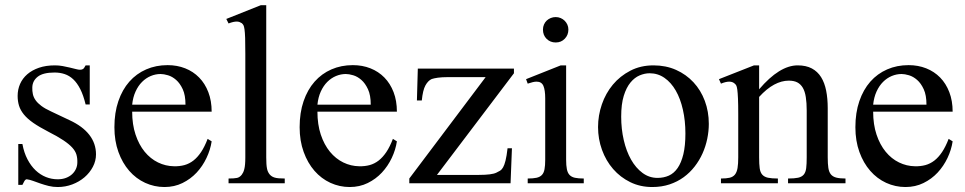

<svg xmlns="http://www.w3.org/2000/svg" viewBox="-20 -715 3765 749"><path d="M354.5 -112.8Q354.5 -87.4 342.3 -64.2Q330.1 -41 309.6 -23.4Q289.1 -5.9 262 4.4Q234.9 14.6 205.1 14.6Q187 14.6 170.2 10.5Q153.3 6.3 137.9 1Q122.6 -4.4 109.1 -9.3Q95.7 -14.2 84.5 -15.6Q79.1 -15.6 74.7 -7.8Q70.3 0 67.4 6.3H51.3V-153.3H67.4Q73.7 -119.1 87.2 -93.5Q100.6 -67.9 118.9 -50.5Q137.2 -33.2 159.2 -24.4Q181.2 -15.6 205.1 -15.6Q223.1 -15.6 237.3 -21Q251.5 -26.4 261.2 -35.4Q271 -44.4 276.4 -56.4Q281.7 -68.4 281.7 -81.5Q282.2 -98.1 278.1 -112.1Q273.9 -126 261.7 -139.4Q249.5 -152.8 227.3 -167.7Q205.1 -182.6 168.5 -201.2Q132.8 -219.7 109.6 -235.8Q86.4 -252 73 -268.6Q59.6 -285.2 54.2 -302.7Q48.8 -320.3 48.8 -340.8Q48.8 -365.7 58.3 -387.5Q67.9 -409.2 86.4 -425.3Q105 -441.4 132.1 -450.7Q159.2 -460 194.3 -460Q209.5 -460 224.4 -457.3Q239.3 -454.6 252.4 -451.4Q265.6 -448.2 275.9 -445.6Q286.1 -442.9 292 -442.9Q298.8 -442.9 303.5 -445.6Q308.1 -448.2 314 -460H330.1V-307.6H314Q305.2 -343.8 293 -367.7Q280.8 -391.6 265.6 -405.8Q250.5 -419.9 232.2 -426Q213.9 -432.1 192.9 -432.1Q147.9 -432.1 127.2 -415.8Q106.4 -399.4 106 -373.5Q105.5 -360.4 108.2 -347.9Q110.8 -335.4 118.9 -324Q127 -312.5 141.4 -301.8Q155.8 -291 179.2 -280.3L251.5 -246.1Q302.2 -222.7 328.4 -189Q354.5 -155.3 354.5 -112.8Z M805.7 -163.6Q800.8 -130.9 785.6 -98.9Q770.5 -66.9 747.1 -41.7Q723.6 -16.6 691.9 -1Q660.2 14.6 621.6 14.6Q582 14.6 546.4 -1.7Q510.7 -18.1 484.1 -48.6Q457.5 -79.1 441.9 -122.3Q426.3 -165.5 426.3 -218.8Q426.3 -275.4 441.7 -320.3Q457 -365.2 484.6 -396.5Q512.2 -427.7 550.3 -444.3Q588.4 -460.9 633.8 -460.9Q670.9 -460.9 702.4 -448.5Q733.9 -436 756.8 -412.6Q779.8 -389.2 792.7 -355.5Q805.7 -321.8 805.7 -279.3H495.6Q495.6 -229.5 508.8 -189.9Q522 -150.4 544.4 -123Q566.9 -95.7 596.4 -81.3Q626 -66.9 658.7 -66.4Q680.7 -65.9 699.5 -71Q718.3 -76.2 734.4 -88.6Q750.5 -101.1 764.4 -121.8Q778.3 -142.6 790 -173.3ZM703.6 -306.6Q703.6 -343.8 692.9 -366.9Q682.1 -390.1 667 -403.3Q651.9 -416.5 635.3 -421.4Q618.7 -426.3 606.4 -426.3Q586.9 -426.3 568.1 -418.5Q549.3 -410.6 534.2 -395.5Q519 -380.4 508.8 -357.9Q498.5 -335.4 495.6 -306.6Z M871.6 0V-18.6Q894 -18.6 904.8 -21Q915.5 -23.4 923.3 -33.7Q926.3 -37.6 928.7 -42.7Q931.2 -47.9 933.1 -55.7Q935.1 -63.5 936 -74.5Q937 -85.4 937 -101.1V-506.8Q937 -544.9 936.3 -566.9Q935.5 -588.9 933.8 -600.6Q932.1 -612.3 929.7 -616.7Q927.2 -621.1 923.3 -624.5Q918.9 -627.4 914.1 -629.2Q909.2 -630.9 903.3 -630.9Q897.5 -630.9 889.6 -629.2Q881.8 -627.4 871.6 -623.5L862.8 -641.1L997.6 -694.8H1018.6V-101.1Q1018.6 -86.4 1019.3 -75.9Q1020 -65.4 1021.5 -57.9Q1022.9 -50.3 1025.4 -45.2Q1027.8 -40 1031.2 -35.6Q1034.7 -31.2 1039.1 -28.1Q1043.5 -24.9 1050 -22.7Q1056.6 -20.5 1066.7 -19.5Q1076.7 -18.6 1090.8 -18.6V0Z M1528.3 -163.6Q1523.4 -130.9 1508.3 -98.9Q1493.2 -66.9 1469.7 -41.7Q1446.3 -16.6 1414.6 -1Q1382.8 14.6 1344.2 14.6Q1304.7 14.6 1269 -1.7Q1233.4 -18.1 1206.8 -48.6Q1180.2 -79.1 1164.6 -122.3Q1148.9 -165.5 1148.9 -218.8Q1148.9 -275.4 1164.3 -320.3Q1179.7 -365.2 1207.3 -396.5Q1234.9 -427.7 1272.9 -444.3Q1311 -460.9 1356.4 -460.9Q1393.6 -460.9 1425 -448.5Q1456.5 -436 1479.5 -412.6Q1502.4 -389.2 1515.4 -355.5Q1528.3 -321.8 1528.3 -279.3H1218.3Q1218.3 -229.5 1231.4 -189.9Q1244.6 -150.4 1267.1 -123Q1289.6 -95.7 1319.1 -81.3Q1348.6 -66.9 1381.3 -66.4Q1403.3 -65.9 1422.1 -71Q1440.9 -76.2 1457 -88.6Q1473.1 -101.1 1487.1 -121.8Q1501 -142.6 1512.7 -173.3ZM1426.3 -306.6Q1426.3 -343.8 1415.5 -366.9Q1404.8 -390.1 1389.6 -403.3Q1374.5 -416.5 1357.9 -421.4Q1341.3 -426.3 1329.1 -426.3Q1309.6 -426.3 1290.8 -418.5Q1272 -410.6 1256.8 -395.5Q1241.7 -380.4 1231.4 -357.9Q1221.2 -335.4 1218.3 -306.6Z M1684.6 -32.7H1848.6Q1898.9 -32.7 1916.5 -41.5Q1924.8 -45.4 1931.2 -49.3Q1937.5 -53.2 1942.6 -62.3Q1947.8 -71.3 1952.1 -88.6Q1956.5 -106 1960 -136.7H1977.1L1971.7 0H1576.7V-18.6L1874.5 -414.1H1726.6Q1703.6 -414.1 1688.2 -411.9Q1672.9 -409.7 1664.1 -406.7Q1649.9 -400.4 1639.6 -381.8Q1629.4 -363.3 1625.5 -323.2H1606.4L1609.9 -447.3H1984.9V-429.2Z M2197.3 -599.6Q2197.3 -578.6 2183.3 -564Q2169.4 -549.3 2147.9 -549.3Q2126.5 -549.3 2112.3 -563.5Q2098.1 -577.6 2098.1 -599.6Q2098.1 -610.4 2102.1 -619.4Q2106 -628.4 2112.8 -634.8Q2119.6 -641.1 2128.7 -644.8Q2137.7 -648.4 2147.9 -648.4Q2158.2 -648.4 2167.2 -644.5Q2176.3 -640.6 2182.9 -634Q2189.5 -627.4 2193.4 -618.7Q2197.3 -609.9 2197.3 -599.6ZM2038.6 0V-18.6Q2059.6 -18.6 2073 -21.5Q2086.4 -24.4 2094 -32.5Q2101.6 -40.5 2104.2 -54.9Q2106.9 -69.3 2106.9 -91.8V-331.1Q2106.9 -363.3 2099.9 -379.9Q2092.8 -396.5 2073.2 -396.5Q2066.4 -396.5 2058.1 -394.5Q2049.8 -392.6 2038.6 -388.7L2032.2 -406.2L2167.5 -460H2188.5V-91.8Q2188.5 -69.3 2191.4 -54.9Q2194.3 -40.5 2201.9 -32.5Q2209.5 -24.4 2222.9 -21.5Q2236.3 -18.6 2257.3 -18.6V0Z M2745.1 -231.9Q2745.1 -203.1 2739 -173.6Q2732.9 -144 2720.7 -116.7Q2708.5 -89.4 2689.9 -65.4Q2671.4 -41.5 2647 -23.7Q2622.6 -5.9 2591.8 4.4Q2561 14.6 2524.4 14.6Q2477.5 14.6 2438.7 -4.4Q2399.9 -23.4 2371.8 -55.7Q2343.8 -87.9 2328.4 -130.4Q2313 -172.9 2313 -219.2Q2313 -264.6 2327.9 -307.9Q2342.8 -351.1 2370.8 -384.8Q2398.9 -418.5 2439 -439.2Q2479 -460 2529.3 -460Q2577.6 -460 2617.2 -442.4Q2656.7 -424.8 2685.3 -394Q2713.9 -363.3 2729.5 -321.5Q2745.1 -279.8 2745.1 -231.9ZM2653.8 -194.3Q2653.8 -244.1 2644 -287.1Q2634.3 -330.1 2616.2 -361.6Q2598.1 -393.1 2572.3 -411.1Q2546.4 -429.2 2514.2 -429.2Q2495.1 -429.2 2475.3 -420.9Q2455.6 -412.6 2439.5 -393.1Q2423.3 -373.5 2413.3 -341.1Q2403.3 -308.6 2403.3 -259.8Q2403.3 -211.9 2413.3 -168.5Q2423.3 -125 2441.9 -92.3Q2460.4 -59.6 2486.6 -40.3Q2512.7 -21 2544.9 -21Q2569.3 -21 2589.4 -30Q2609.4 -39.1 2623.5 -59.6Q2637.7 -80.1 2645.8 -113.3Q2653.8 -146.5 2653.8 -194.3Z M3054.2 0V-18.6Q3079.1 -18.6 3093.5 -21.7Q3107.9 -24.9 3115.5 -33.9Q3123 -43 3125 -59.1Q3127 -75.2 3127 -101.1V-283.7Q3127 -314 3123.5 -336.2Q3120.1 -358.4 3111.8 -372.6Q3103.5 -386.7 3090.3 -393.6Q3077.1 -400.4 3057.1 -400.4Q3028.8 -400.4 2999.8 -384.8Q2970.7 -369.1 2941.4 -336.9V-101.1Q2941.4 -74.7 2943.6 -58.6Q2945.8 -42.5 2953.6 -33.7Q2961.4 -24.9 2975.8 -21.7Q2990.2 -18.6 3014.6 -18.6V0H2792.5V-18.6Q2813.5 -18.6 2826.7 -21.7Q2839.8 -24.9 2847.2 -34.2Q2854.5 -43.5 2857.2 -59.6Q2859.9 -75.7 2859.9 -101.1V-267.6Q2859.9 -307.6 2858.9 -330.6Q2857.9 -353.5 2856.2 -365.7Q2854.5 -377.9 2851.8 -382.3Q2849.1 -386.7 2845.2 -389.6Q2829.1 -403.8 2792.5 -388.7L2784.7 -406.2L2921.4 -460H2941.4V-366.7Q3021 -460 3091.8 -460Q3124.5 -460 3147 -448Q3169.4 -436 3183.1 -414.1Q3196.8 -392.1 3202.9 -361.3Q3209 -330.6 3209 -293V-101.1Q3209 -76.2 3211.4 -60.1Q3213.9 -43.9 3221.2 -34.9Q3228.5 -25.9 3242.2 -22.2Q3255.9 -18.6 3278.3 -18.6V0Z M3696.3 -163.6Q3691.4 -130.9 3676.3 -98.9Q3661.1 -66.9 3637.7 -41.7Q3614.3 -16.6 3582.5 -1Q3550.8 14.6 3512.2 14.6Q3472.7 14.6 3437 -1.7Q3401.4 -18.1 3374.8 -48.6Q3348.1 -79.1 3332.5 -122.3Q3316.9 -165.5 3316.9 -218.8Q3316.9 -275.4 3332.3 -320.3Q3347.7 -365.2 3375.2 -396.5Q3402.8 -427.7 3440.9 -444.3Q3479 -460.9 3524.4 -460.9Q3561.5 -460.9 3593 -448.5Q3624.5 -436 3647.5 -412.6Q3670.4 -389.2 3683.3 -355.5Q3696.3 -321.8 3696.3 -279.3H3386.2Q3386.2 -229.5 3399.4 -189.9Q3412.6 -150.4 3435.1 -123Q3457.5 -95.7 3487.1 -81.3Q3516.6 -66.9 3549.3 -66.4Q3571.3 -65.9 3590.1 -71Q3608.9 -76.2 3625 -88.6Q3641.1 -101.1 3655 -121.8Q3668.9 -142.6 3680.7 -173.3ZM3594.2 -306.6Q3594.2 -343.8 3583.5 -366.9Q3572.8 -390.1 3557.6 -403.3Q3542.5 -416.5 3525.9 -421.4Q3509.3 -426.3 3497.1 -426.3Q3477.5 -426.3 3458.7 -418.5Q3439.9 -410.6 3424.8 -395.5Q3409.7 -380.4 3399.4 -357.9Q3389.2 -335.4 3386.2 -306.6Z"/></svg>

Font: Doulos SIL Compact
Style: Regular
Weight: 400
Designer: Walt Agee, Victor Gaultney, Peter Martin, Debbi Hosken
Foundry: SIL International
Version: Version 4.110; 2011; Maintenance release ; LnSpcTght